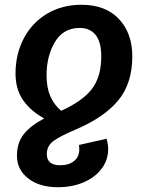

<svg xmlns="http://www.w3.org/2000/svg" viewBox="-20 -564 612 804"><path d="M176 81Q176 128 232 128Q269 128 290.5 110Q312 92 312 62L311 43L426 17Q433 40 433 60Q433 106 405.5 142.5Q378 179 330 199.5Q282 220 222 220Q146 220 98.5 183.5Q51 147 51 88Q51 34 79.5 -2Q108 -38 165 -68Q107 -100 76 -145.5Q45 -191 45 -256Q45 -337 79.5 -403Q114 -469 177 -506.5Q240 -544 321 -544Q422 -544 478 -484.5Q534 -425 534 -328Q534 -215 475.5 -144Q417 -73 298 -22Q229 7 202.5 27.5Q176 48 176 81ZM175 -249Q175 -198 190 -162.5Q205 -127 236 -100Q325 -140 364.5 -191Q404 -242 404 -328Q404 -388 380.5 -417.5Q357 -447 314 -447Q245 -447 210 -388Q175 -329 175 -249Z"/></svg>

Font: FiraGO Medium
Style: Italic
Weight: 500
Italic angle: -8°
Designer: bBox Type GmbH
Foundry: bBox Type GmbH
Version: Version 1.001